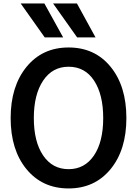

<svg xmlns="http://www.w3.org/2000/svg" viewBox="-20 -1062 785 1100"><path d="M98.6 -1042H234.4L341.8 -847.7H236.3ZM284.2 -1042H420.9L527.3 -847.7H421.9ZM41 -385.7Q41 -567.4 131.8 -678.7Q222.7 -790 373 -790Q523.4 -790 613.8 -679.2Q704.1 -568.4 704.1 -385.7Q704.1 -203.1 613.3 -92.8Q522.5 17.6 373 17.6Q222.7 17.6 131.8 -92.8Q41 -203.1 41 -385.7ZM173.8 -385.7Q173.8 -250 227.1 -171.4Q280.3 -92.8 373 -92.8Q464.8 -92.8 518.1 -170.9Q571.3 -249 571.3 -385.7Q571.3 -520.5 519 -600.1Q466.8 -679.7 373 -679.7Q280.3 -679.7 227.1 -600.1Q173.8 -520.5 173.8 -385.7Z"/></svg>

Font: Gothic A1
Style: Bold
Weight: 700
Version: Version 2.50